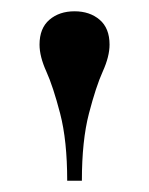

<svg xmlns="http://www.w3.org/2000/svg" viewBox="-20 -783 264 340"><path d="M125 -463H99Q99 -534 86.5 -582Q74 -630 62 -656.5Q50 -683 50 -704Q50 -733 67.5 -748Q85 -763 112 -763Q139 -763 156.5 -748Q174 -733 174 -704Q174 -683 162 -656.5Q150 -630 137.5 -582Q125 -534 125 -463Z"/></svg>

Font: Libre Bodoni
Style: Regular
Weight: 400
Designer: Pablo Impallari, Rodrigo Fuenzalida
Foundry: Pablo Impallari, Rodrigo Fuenzalida
Version: Version 1.001